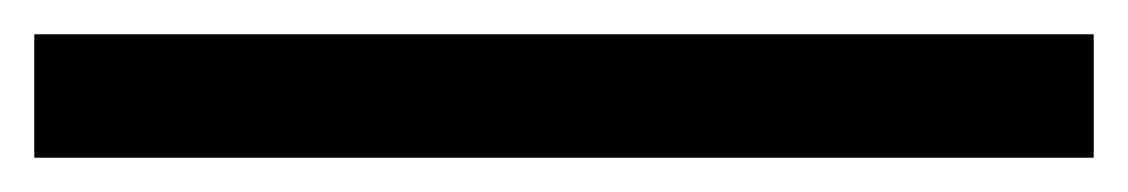

<svg xmlns="http://www.w3.org/2000/svg" viewBox="-20 126 658 112"><path d="M0 146H618V218H0Z"/></svg>

Font: Fragment Mono SC
Style: Regular
Weight: 400
Monospace: yes
Designer: Wei Huang based on Nimbus Sans by URW Studio, based on Helvetica by Max Miedinger.
Foundry: Wei Huang
Version: Version 1.012; ttfautohint (v1.8.4.7-5d5b)